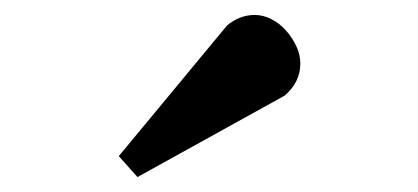

<svg xmlns="http://www.w3.org/2000/svg" viewBox="-20 -723 560 257"><path d="M284 -689Q301 -703 321 -703Q332 -703 343 -697.5Q354 -692 362.5 -682.5Q371 -673 376.5 -661.5Q382 -650 382 -638Q382 -613 361 -595L164 -486L139 -514Z"/></svg>

Font: Bigshot One
Style: Regular
Weight: 400
Designer: Gesine Todt
Foundry: Gesine Todt
Version: Version 1.001